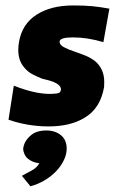

<svg xmlns="http://www.w3.org/2000/svg" viewBox="-20 -442 426 688"><path d="M154.5 11Q80 11 10.5 -13L29.5 -135Q104.5 -105.5 158.5 -105.5Q172 -105.5 184 -107.2Q196 -109 197.5 -117.5L198.5 -121.5Q198.5 -137.5 170.5 -149Q161 -153 131 -160Q113.5 -167 96.2 -176Q79 -185 67 -200Q45.5 -224 45.5 -263Q45.5 -276 48 -291Q59 -356 110.8 -389.2Q162.5 -422.5 242.5 -422.5Q282.5 -422.5 310.8 -419.8Q339 -417 372 -411L350.5 -291Q293.5 -308 241 -308Q194.5 -308 193.5 -293Q193.5 -281 208.8 -273Q224 -265 244.8 -258Q265.5 -251 286 -242.8Q306.5 -234.5 323 -221Q353.5 -193 353.5 -149L353 -130.5Q340 -53.5 283 -20Q232 11 154.5 11ZM89 225.5 58.5 188Q77.5 177.5 94.8 168.2Q112 159 121 143Q110 142 99 137.8Q88 133.5 79.2 126Q70.5 118.5 66.5 107Q63.5 100 63 92Q65.5 64 90.5 43Q110.5 25.5 146.5 25.5Q177 25.5 197.8 42Q218.5 58.5 219 89.5Q219 111 209.5 130.5Q199 153 181 171.8Q163 190.5 139.2 204.5Q115.5 218.5 89 225.5Z"/></svg>

Font: Lucymar Sans ExtraBold
Style: Italic
Weight: 800
Italic angle: -10°
Foundry: The League of Moveable Type (original font) / Main changes by Cristiano Sobral with portions from Mirco Monsees
Version: Version 2.00;August 30, 2020;FontCreator 13.0.0.2681 64-bit